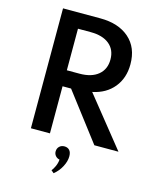

<svg xmlns="http://www.w3.org/2000/svg" viewBox="-151 -926 1036 1276"><g transform="rotate(15 367.0 -288.0)"><path d="M120.5 0H251.5V-324H310L557 0H723L451.5 -338.5Q544 -357.5 596.8 -422Q649.5 -486.5 649.5 -581.5Q649.5 -696.5 576 -760.8Q502.5 -825 377.5 -825H120.5ZM251.5 -434V-720H339Q421.5 -720 467.2 -682.5Q513 -645 513 -578Q513 -510.5 467 -472.2Q421 -434 339 -434ZM343.5 249.5Q376 223.5 395.8 186Q415.5 148.5 415.5 114.5Q415.5 86.5 402.5 72.5Q389.5 58.5 367.5 58.5Q346 58.5 332.5 72Q319 85.5 319 106Q319 123.5 330 136.2Q341 149 358 152Q356.5 175 346.5 197.8Q336.5 220.5 325 234Z"/></g></svg>

Font: Spartan SemiBold
Style: Regular
Weight: 600
Designer: Matt Bailey, Mirko Velimirovic
Foundry: Matt Bailey
Version: Version 1.003; ttfautohint (v1.8.3)